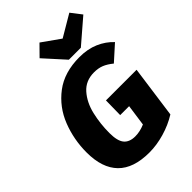

<svg xmlns="http://www.w3.org/2000/svg" viewBox="-278 -1068 1201 1201"><g transform="rotate(-45 322.5 -467.5)"><path d="M645 -622 545 -532Q513 -558 484.5 -569.5Q456 -581 418 -581Q344 -581 299 -530Q254 -479 236 -402.5Q218 -326 218 -244Q218 -174 242.5 -144.5Q267 -115 318 -115Q360 -115 404 -134L424 -276H345L347 -404H618L570 -57Q512 -21 443 -1Q374 19 309 19Q169 19 100 -51.5Q31 -122 31 -259Q31 -373 71.5 -476.5Q112 -580 199.5 -646.5Q287 -713 421 -713Q494 -713 550 -688.5Q606 -664 645 -622ZM627 -884 469 -748H363L240 -884L309 -954L429 -869L573 -954Z"/></g></svg>

Font: Trujillo ExtraBold
Style: Italic
Weight: 800
Italic angle: -8°
Designer: Fira Sans original fonts by bBox Type GmbH, Carrois Corporate GbR, & Edenspiekermann AG / Changes by Cristiano Sobral
Foundry: Fira Sans original fonts by bBox Type GmbH, Carrois Corporate GbR, & Edenspiekermann AG / Changes by Cristiano Sobral
Version: Version 4.301;July 28, 2020;FontCreator 13.0.0.2655 64-bit